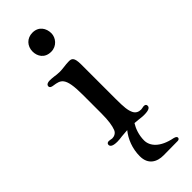

<svg xmlns="http://www.w3.org/2000/svg" viewBox="-310 -775 1037 1037"><g transform="rotate(-45 208.5 -256.0)"><path d="M207 -596.2C250 -596.2 278.3 -632.3 278.3 -666.5C278.3 -704.6 255.9 -741.2 208 -741.2C165 -741.2 136.2 -709.5 136.2 -668C136.2 -633.3 156.7 -596.2 207 -596.2ZM69.8 -22C69.8 -12.2 77.1 0 116.2 0C129.9 0 140.6 -1.5 153.8 -3.4C160.6 -4.4 180.2 -5.9 197.8 -6.8C167.5 30.3 146 82.5 146 141.1C146 205.1 190.4 229 240.7 228.5L349.1 227.5C357.4 227.5 363.3 222.2 363.3 216.3C363.3 210.4 359.9 205.1 345.2 201.2C257.8 184.1 222.7 140.1 222.7 96.7C222.7 55.7 236.8 18.6 252.4 -5.9L280.8 -3.4C292.5 -2.4 301.8 0 320.8 0C360.4 0 369.1 -10.7 369.1 -22C369.1 -31.2 363.3 -35.6 353.5 -35.6C349.1 -35.6 344.7 -34.7 340.8 -33.7C336.9 -32.7 333.5 -32.2 329.6 -32.2C311.5 -32.2 295.4 -39.1 286.6 -57.6C275.9 -80.1 272.9 -106.4 272.9 -169.9V-433.1C272.9 -488.3 258.3 -492.7 236.8 -492.7C223.6 -492.7 211.4 -491.2 199.7 -489.7C187.5 -488.3 175.8 -486.8 163.6 -486.8C144 -486.8 137.2 -488.8 125.5 -490.2C114.3 -491.7 100.1 -492.7 92.8 -492.7C69.3 -492.7 63.5 -482.9 63.5 -475.1C63.5 -463.4 75.7 -460.4 86.4 -459C109.9 -455.6 128.9 -452.1 141.6 -435.5C156.2 -416.5 163.1 -380.4 163.1 -312V-169.9C163.1 -113.3 157.2 -80.6 148.4 -57.6C141.6 -39.6 124 -32.2 109.9 -32.2C106 -32.2 101.6 -33.2 97.2 -34.2C93.3 -35.2 89.4 -35.6 85.9 -35.6C76.7 -35.6 69.8 -31.2 69.8 -22Z"/></g></svg>

Font: Stoke
Style: Light
Weight: 300
Designer: Nicole Fally
Foundry: Nicole Fally
Version: Version 1.001